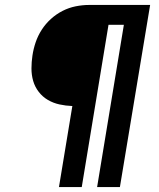

<svg xmlns="http://www.w3.org/2000/svg" viewBox="-20 -755 640 775"><path d="M218 0 272 -327Q245 -328 220 -333.5Q195 -339 173.5 -351.5Q152 -364 136.5 -384Q121 -404 114 -428Q107 -452 107 -478.5Q107 -505 111 -531Q115 -558 124 -584.5Q133 -611 148.5 -635Q164 -659 185.5 -678.5Q207 -698 232.5 -711Q258 -724 285.5 -729.5Q313 -735 339 -735H586L464 0H372L480 -655H418L310 0Z"/></svg>

Font: Iosevka SS04 Md Ex Obl
Style: Regular
Weight: 500
Width: 7
Italic angle: -9°
Monospace: yes
Designer: Belleve Invis
Foundry: Belleve Invis
Version: Version 19.0.0; ttfautohint (v1.8.4)